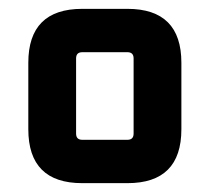

<svg xmlns="http://www.w3.org/2000/svg" viewBox="-20 -710 474 434"><path d="M44 -418V-568Q44 -690 166 -690H268Q390 -690 390 -568V-418Q390 -296 268 -296H166Q44 -296 44 -418ZM152 -408Q152 -394 166 -394H268Q282 -394 282 -408V-578Q282 -592 268 -592H166Q152 -592 152 -578Z"/></svg>

Font: Oxanium
Style: Bold
Weight: 700
Designer: Severin Meyer
Version: Version 2.000